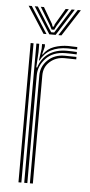

<svg xmlns="http://www.w3.org/2000/svg" viewBox="-54 -791 388 824"><g transform="rotate(5 140.0 -379.5)"><path d="M99.8 -528.8 107.2 -580V-600H119.8V-589L111.2 -555.5H113.8Q130.8 -581.2 159.6 -591.4Q188.5 -601.5 220.5 -601.5Q239 -601.5 259 -600.2V-589.8Q240.2 -591 219.2 -591Q133.5 -591 102.5 -528.8ZM82.8 0V-600H95V-562.8L91.2 -498H95.2Q107 -537.5 138.4 -559Q169.8 -580.5 215 -580.5Q227 -580.5 239.1 -580Q251.2 -579.5 259 -579V-568.5Q237.5 -569.8 211.2 -569.8Q156.8 -569.8 126.5 -537.2Q96.2 -504.8 96.2 -465V0ZM58 0V-600H70.5V0ZM107.2 0V-465.5Q107.2 -503.5 135.6 -531Q164 -558.5 208.2 -558.5Q237 -558.5 259 -557.8V-547.2Q237 -548 208 -548Q171.5 -548 145.8 -525.2Q120 -502.5 120 -466V0ZM35.5 -758.8H49L122.5 -644.2H109.5ZM61.8 -758.8H75.2L128.5 -673.8L141.8 -653.8H154.5L167.5 -673.8L220.8 -758.8H234.2L161.8 -644.2H134.5ZM87.8 -758.8H101.5L142.2 -689.2L145.5 -678.8H151L154 -689.2L195 -758.8H208.5L162.2 -682.5L153.8 -665.5H142.5L134 -682.5ZM247.2 -758.8H260.5L186.8 -644.2H173.5Z"/></g></svg>

Font: Big Shoulders Inline Text Light
Style: Regular
Weight: 300
Designer: Patric King
Foundry: XO Type Co
Version: Version 1.000